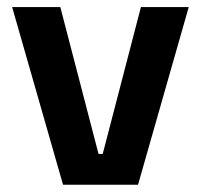

<svg xmlns="http://www.w3.org/2000/svg" viewBox="-20 -510 554 530"><path d="M263.5 -85 369 -490.5H501L361 0H154L13.5 -490.5H146.5L252 -85Z"/></svg>

Font: Anek Gujarati SemiBold
Style: Regular
Weight: 600
Designer: Mrunmayee Ghaisas (Gujarati), Yesha Goshar (Latin)
Foundry: Ek Type
Version: Version 1.003